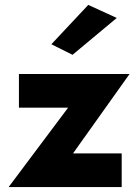

<svg xmlns="http://www.w3.org/2000/svg" viewBox="-20 -761 562 781"><path d="M257 -323 15 0H475V-137H277L507 -460H57V-323ZM455 -688 339 -741 189 -581 275 -538Z"/></svg>

Font: Glinicke Jost Bold
Style: Bold
Weight: 700
Version: Version 3.710